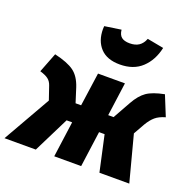

<svg xmlns="http://www.w3.org/2000/svg" viewBox="-175 -963 1114 1106"><g transform="rotate(20 382.0 -410.0)"><path d="M798 -431Q759 -420 737 -401Q715 -382 696 -350L657 -281L731 0H548L500 -219H466L436 0H271L301 -219H267L158 0H-34L132 -291L104 -373Q96 -397 79 -410Q62 -423 28 -433L75 -554Q157 -535 195.5 -506.5Q234 -478 254 -417L282 -329H316L345 -534H510L482 -329H515L576 -438Q605 -490 640.5 -515Q676 -540 748 -554ZM284 -785 285 -803 386 -818Q389 -787 406 -773.5Q423 -760 456 -760Q490 -760 512 -774.5Q534 -789 546 -820L647 -801Q630 -722 579 -674Q528 -626 444 -626Q365 -626 324.5 -669.5Q284 -713 284 -785Z"/></g></svg>

Font: Fira Sans Black
Style: Italic
Weight: 900
Italic angle: -8°
Designer: Carrois Corporate & Edenspiekermann AG
Foundry: Carrois Corporate GbR & Edenspiekermann AG
Version: Version 4.203